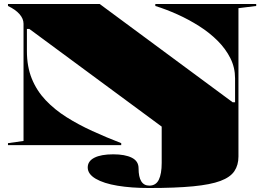

<svg xmlns="http://www.w3.org/2000/svg" viewBox="-20 -728 1325 963"><path d="M1176 57Q1176 100 1155.5 130.5Q1135 161 1085.5 179.5Q1036 198 948.5 206.5Q861 215 727 215Q639 215 569.5 203.5Q500 192 460 168.5Q420 145 420 112Q420 80 453.5 63Q487 46 548 46Q607 46 641 63Q675 80 675 116Q675 203 729 203Q762 203 776.5 173.5Q791 144 791 89V-93L127 -583H115V-471Q115 -394 139.5 -333.5Q164 -273 209 -225.5Q254 -178 313.5 -140.5Q373 -103 443 -71Q513 -39 588 -10V0H20V-10L98 -21V-609Q98 -634 78 -657Q58 -680 20 -698V-708H480L1147 -215H1159V-335Q1159 -389 1135.5 -436Q1112 -483 1071.5 -523.5Q1031 -564 979 -597Q927 -630 870.5 -655.5Q814 -681 759 -698V-708H1265V-698L1176 -687Z"/></svg>

Font: Kalnia Expanded SemiBold
Style: Regular
Weight: 600
Width: 7
Designer: Frida Medrano
Foundry: Frida Medrano
Version: Version 1.105